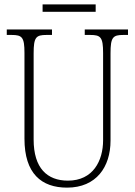

<svg xmlns="http://www.w3.org/2000/svg" viewBox="-20 -849 618 879"><path d="M175 -795H418V-829H175ZM287 10C421 10 486 -85 486 -205V-605C486 -679 497 -689 545 -689H566V-714H368V-689H393C441 -689 452 -679 452 -606V-207C452 -113 406 -22 291 -22C196 -22 134 -79 134 -210V-605C134 -679 145 -689 193 -689H218V-714H11V-689H33C81 -689 92 -679 92 -607V-214C92 -54 170 10 287 10Z"/></svg>

Font: Noto Serif Armenian Condensed ExtraLight
Style: Regular
Weight: 200
Width: 3
Designer: Monotype Design Team
Foundry: Monotype Imaging Inc.
Version: Version 2.008